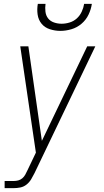

<svg xmlns="http://www.w3.org/2000/svg" viewBox="-20 -760 540 995"><path d="M4 215V178H51Q63 178 74.5 175Q86 172 95.5 164Q105 156 111 145Q117 134 122 123V122H123Q123 122 123 121.5Q123 121 123 121L166 31Q146 -106 125.5 -244Q105 -382 85 -520H127L197 -30L432 -520H474L159 137Q151 153 141.5 169Q132 185 117.5 196.5Q103 208 85.5 211.5Q68 215 51 215ZM293 -600Q265 -600 238.5 -608.5Q212 -617 195.5 -637Q179 -657 175 -684.5Q171 -712 176 -740H216Q213 -720 215.5 -699.5Q218 -679 229.5 -664.5Q241 -650 260 -643.5Q279 -637 299 -637Q320 -637 341 -643.5Q362 -650 378 -664.5Q394 -679 403.5 -699.5Q413 -720 416 -740H456Q452 -712 439 -684.5Q426 -657 402.5 -637Q379 -617 350 -608.5Q321 -600 293 -600Z"/></svg>

Font: Iosevka SS04 Extralight
Style: Italic
Weight: 200
Italic angle: -9°
Monospace: yes
Designer: Belleve Invis
Foundry: Belleve Invis
Version: Version 19.0.0; ttfautohint (v1.8.4)